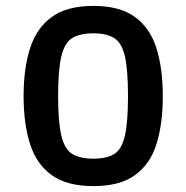

<svg xmlns="http://www.w3.org/2000/svg" viewBox="-20 -618 632 651"><path d="M297 13Q207 13 155.5 -24Q104 -61 82 -129.5Q60 -198 60 -292Q60 -386 82 -454.5Q104 -523 155.5 -560.5Q207 -598 297 -598Q386 -598 437.5 -560.5Q489 -523 510.5 -454.5Q532 -386 532 -292Q532 -198 510.5 -129.5Q489 -61 437.5 -24Q386 13 297 13ZM297 -80Q342 -80 367.5 -96Q393 -112 403.5 -158Q414 -204 414 -292Q414 -381 403.5 -427Q393 -473 367 -489Q341 -505 297 -505Q251 -505 225 -489Q199 -473 188 -427Q177 -381 177 -292Q177 -204 188 -158Q199 -112 225 -96Q251 -80 297 -80Z"/></svg>

Font: Ruda
Style: Bold
Weight: 700
Designer: Mariela Monsalve and Angelina Sanchez
Foundry: Mariela Monsalve and Angelina Sanchez
Version: Version 2.000